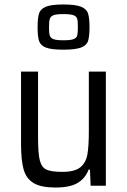

<svg xmlns="http://www.w3.org/2000/svg" viewBox="-20 -830 569 858"><path d="M74 0ZM382 -72H376Q361 -33 327 -12.5Q293 8 228 8Q163 8 130 -12Q97 -32 85.5 -73Q74 -114 74 -188V-510H150V-216Q150 -144 158 -113Q166 -82 187.5 -72Q209 -62 259 -62Q314 -62 339 -82.5Q364 -103 370.5 -139.5Q377 -176 377 -245V-510H453V0H385ZM148 -708Q148 -750 154.5 -770Q161 -790 185 -800Q209 -810 263 -810Q317 -810 342 -800Q367 -790 373.5 -769.5Q380 -749 380 -708Q380 -667 373.5 -647Q367 -627 342 -617.5Q317 -608 263 -608Q209 -608 185 -617.5Q161 -627 154.5 -647Q148 -667 148 -708ZM328 -708Q328 -735 325 -746Q322 -757 308.5 -762Q295 -767 263 -767Q232 -767 219 -762Q206 -757 202.5 -745.5Q199 -734 199 -708Q199 -682 202.5 -671Q206 -660 219 -655Q232 -650 263 -650Q295 -650 308.5 -655Q322 -660 325 -671Q328 -682 328 -708Z"/></svg>

Font: Assailand
Style: Regular
Weight: 400
Designer: Hector Gatti with collaboration of the Omnibus-Type team
Foundry: Omnibus-Type
Version: Version 0.072;October 19, 2019;FontCreator 12.0.0.2547 64-bi